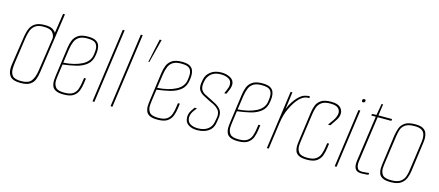

<svg xmlns="http://www.w3.org/2000/svg" viewBox="-47 -1098 3598 1572"><g transform="rotate(15 1751.5 -312.0)"><path d="M148 7Q86 7 62.5 -18Q39 -43 39 -85Q39 -103 42 -124L79 -372Q85 -410 98.5 -439.5Q112 -469 140.5 -486Q169 -503 220 -503Q267 -503 288.5 -488Q310 -473 314 -462L339 -630H355L282 -124Q277 -86 265.5 -56.5Q254 -27 227 -10Q200 7 148 7ZM150 -9Q209 -9 233 -38.5Q257 -68 266 -127L307 -406Q308 -409 308 -412Q308 -415 308 -417Q308 -443 288.5 -465Q269 -487 213 -487Q166 -487 141.5 -468Q117 -449 107 -418.5Q97 -388 92 -354L62 -146Q60 -130 58.5 -116Q57 -102 57 -88Q57 -52 75.5 -30.5Q94 -9 150 -9Z M513 7Q470 7 447 -4.5Q424 -16 416 -35.5Q408 -55 408 -78Q408 -89 409.5 -101Q411 -113 412 -124L446 -372Q450 -403 461.5 -433Q473 -463 501.5 -483Q530 -503 585 -503Q628 -503 650 -491.5Q672 -480 680.5 -460.5Q689 -441 689 -417Q689 -407 688 -395Q687 -383 685 -372Q677 -318 641 -289Q605 -260 552.5 -247.5Q500 -235 442 -228L428 -127Q427 -116 425.5 -105.5Q424 -95 424 -84Q424 -53 441.5 -31Q459 -9 515 -9Q564 -9 588 -26Q612 -43 621.5 -70Q631 -97 635 -127L641 -167H657L651 -124Q647 -93 636 -63Q625 -33 597.5 -13Q570 7 513 7ZM444 -244Q537 -250 599 -281.5Q661 -313 669 -372Q671 -384 672 -395.5Q673 -407 673 -418Q673 -448 656 -467.5Q639 -487 583 -487Q539 -487 514.5 -471.5Q490 -456 478.5 -428.5Q467 -401 461 -363Z M757 0 845 -630H861L773 0Z M910 0 998 -630H1014L926 0Z M1115 -431Q1125 -482 1136 -532Q1147 -582 1158 -631H1174L1123 -431Z M1309 7Q1266 7 1243 -4.5Q1220 -16 1212 -35.5Q1204 -55 1204 -78Q1204 -89 1205.5 -101Q1207 -113 1208 -124L1242 -372Q1246 -403 1257.5 -433Q1269 -463 1297.5 -483Q1326 -503 1381 -503Q1424 -503 1446 -491.5Q1468 -480 1476.5 -460.5Q1485 -441 1485 -417Q1485 -407 1484 -395Q1483 -383 1481 -372Q1473 -318 1437 -289Q1401 -260 1348.5 -247.5Q1296 -235 1238 -228L1224 -127Q1223 -116 1221.5 -105.5Q1220 -95 1220 -84Q1220 -53 1237.5 -31Q1255 -9 1311 -9Q1360 -9 1384 -26Q1408 -43 1417.5 -70Q1427 -97 1431 -127L1437 -167H1453L1447 -124Q1443 -93 1432 -63Q1421 -33 1393.5 -13Q1366 7 1309 7ZM1240 -244Q1333 -250 1395 -281.5Q1457 -313 1465 -372Q1467 -384 1468 -395.5Q1469 -407 1469 -418Q1469 -448 1452 -467.5Q1435 -487 1379 -487Q1335 -487 1310.5 -471.5Q1286 -456 1274.5 -428.5Q1263 -401 1257 -363Z M1644 6Q1598 6 1568.5 -14.5Q1539 -35 1539 -76Q1539 -82 1539.5 -87.5Q1540 -93 1541 -99Q1545 -118 1558 -137Q1571 -156 1578 -166H1598Q1590 -156 1575 -135Q1560 -114 1556 -91Q1555 -87 1555 -84Q1555 -81 1555 -77Q1555 -43 1580.5 -26.5Q1606 -10 1647 -10Q1697 -10 1729 -33Q1761 -56 1768 -96L1774 -127Q1777 -141 1777 -152Q1777 -183 1761 -201.5Q1745 -220 1722 -232Q1699 -244 1676 -254Q1650 -267 1627 -279.5Q1604 -292 1590.5 -310Q1577 -328 1577 -357Q1577 -362 1577.5 -368Q1578 -374 1579 -380L1583 -404Q1590 -446 1625.5 -474Q1661 -502 1718 -502Q1760 -502 1793.5 -483.5Q1827 -465 1827 -427Q1827 -409 1818 -386L1800 -344H1782L1796 -376Q1808 -403 1808 -423Q1808 -457 1781 -471.5Q1754 -486 1715 -486Q1665 -486 1635.5 -461Q1606 -436 1598 -395L1596 -384Q1595 -377 1594.5 -371.5Q1594 -366 1594 -361Q1594 -332 1607.5 -315.5Q1621 -299 1642 -289.5Q1663 -280 1683 -269Q1708 -257 1733 -243Q1758 -229 1775 -208.5Q1792 -188 1792 -155Q1792 -150 1791.5 -144.5Q1791 -139 1790 -134L1784 -96Q1778 -57 1756.5 -35Q1735 -13 1705.5 -3.5Q1676 6 1644 6Z M1991 7Q1948 7 1925 -4.5Q1902 -16 1894 -35.5Q1886 -55 1886 -78Q1886 -89 1887.5 -101Q1889 -113 1890 -124L1924 -372Q1928 -403 1939.5 -433Q1951 -463 1979.5 -483Q2008 -503 2063 -503Q2106 -503 2128 -491.5Q2150 -480 2158.5 -460.5Q2167 -441 2167 -417Q2167 -407 2166 -395Q2165 -383 2163 -372Q2155 -318 2119 -289Q2083 -260 2030.5 -247.5Q1978 -235 1920 -228L1906 -127Q1905 -116 1903.5 -105.5Q1902 -95 1902 -84Q1902 -53 1919.5 -31Q1937 -9 1993 -9Q2042 -9 2066 -26Q2090 -43 2099.5 -70Q2109 -97 2113 -127L2119 -167H2135L2129 -124Q2125 -93 2114 -63Q2103 -33 2075.5 -13Q2048 7 1991 7ZM1922 -244Q2015 -250 2077 -281.5Q2139 -313 2147 -372Q2149 -384 2150 -395.5Q2151 -407 2151 -418Q2151 -448 2134 -467.5Q2117 -487 2061 -487Q2017 -487 1992.5 -471.5Q1968 -456 1956.5 -428.5Q1945 -401 1939 -363Z M2235 0 2304 -495H2319L2300 -348Q2313 -383 2332 -411.5Q2351 -440 2365 -454Q2394 -485 2420.5 -493.5Q2447 -502 2467 -500L2465 -485Q2416 -490 2372 -438Q2347 -410 2320 -355.5Q2293 -301 2282 -224L2251 0Z M2575 7Q2531 7 2508 -4.5Q2485 -16 2477 -35.5Q2469 -55 2469 -78Q2469 -89 2470.5 -101Q2472 -113 2473 -124L2507 -372Q2511 -403 2521.5 -433Q2532 -463 2560.5 -483Q2589 -503 2646 -503Q2702 -503 2724.5 -481Q2747 -459 2747 -431Q2747 -400 2728 -373L2689 -315H2669L2703 -363Q2714 -380 2721 -397Q2728 -414 2728 -430Q2728 -454 2709 -470.5Q2690 -487 2644 -487Q2595 -487 2570 -468.5Q2545 -450 2536 -423Q2527 -396 2523 -369L2489 -127Q2488 -116 2486.5 -105.5Q2485 -95 2485 -84Q2485 -53 2502.5 -31Q2520 -9 2576 -9Q2625 -9 2649.5 -27.5Q2674 -46 2683 -73.5Q2692 -101 2696 -127L2702 -167H2718L2712 -124Q2708 -93 2697 -63Q2686 -33 2658.5 -13Q2631 7 2575 7Z M2810 0 2879 -495H2895L2826 0ZM2899 -566Q2887 -566 2887 -577Q2887 -594 2903 -594Q2915 -594 2915 -583Q2915 -566 2899 -566Z M3035 0Q3002 0 2987.5 -16.5Q2973 -33 2973 -66Q2973 -72 2973.5 -79Q2974 -86 2975 -93L3030 -479H2992L2994 -493L3032 -495L3049 -592H3062L3048 -495H3164L3162 -479H3046L2991 -88Q2990 -83 2990 -78Q2990 -73 2990 -68Q2990 -46 2999.5 -30.5Q3009 -15 3037 -15Q3051 -15 3065 -16.5Q3079 -18 3097 -20L3095 -4Q3088 -3 3071 -1.5Q3054 0 3035 0Z M3284 7Q3241 7 3218 -4.5Q3195 -16 3187 -35.5Q3179 -55 3179 -78Q3179 -89 3180.5 -101Q3182 -113 3183 -124L3217 -372Q3222 -403 3232.5 -433Q3243 -463 3272 -483Q3301 -503 3360 -503Q3403 -503 3425 -490.5Q3447 -478 3455.5 -457Q3464 -436 3464 -412Q3464 -392 3461 -372L3427 -124Q3423 -93 3411 -63Q3399 -33 3370 -13Q3341 7 3284 7ZM3286 -9Q3338 -9 3363.5 -27.5Q3389 -46 3398.5 -73.5Q3408 -101 3411 -127L3445 -369Q3448 -389 3448 -409Q3448 -430 3441 -447.5Q3434 -465 3415 -476Q3396 -487 3358 -487Q3304 -487 3278.5 -468.5Q3253 -450 3245 -423Q3237 -396 3233 -369L3199 -127Q3198 -117 3196.5 -105.5Q3195 -94 3195 -83Q3195 -53 3212 -31Q3229 -9 3286 -9Z"/></g></svg>

Font: Alumni Sans Pinstripe
Style: Italic
Weight: 400
Italic angle: -8°
Designer: Robert E. Leuschke
Foundry: Robert E. Leuschke
Version: Version 1.010; ttfautohint (v1.8.4.7-5d5b)